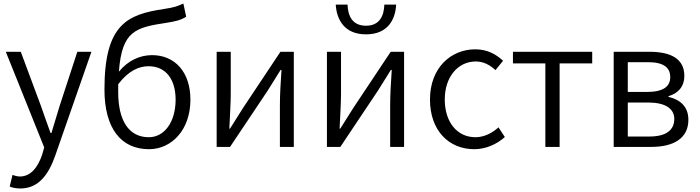

<svg xmlns="http://www.w3.org/2000/svg" viewBox="-20 -834 3973 1090"><path d="M96 236C201 236 257 153 293 51L499 -540H419L318 -231C303 -183 287 -128 272 -79H267C248 -129 230 -184 213 -231L98 -540H13L231 3L219 45C195 115 155 168 93 168C78 168 62 163 51 159L35 225C51 232 72 236 96 236Z M826 13C954 13 1061 -96 1061 -268C1061 -425 973 -521 843 -521C773 -521 705 -489 655 -427C672 -662 752 -678 928 -705C973 -712 1008 -720 1037 -739L1021 -814C988 -799 971 -792 911 -783C704 -752 573 -698 573 -326C573 -108 665 13 826 13ZM651 -356C710 -433 769 -458 823 -458C923 -458 977 -382 977 -268C977 -141 913 -55 825 -55C710 -55 651 -151 651 -311Z M1210 0H1286L1500 -320C1521 -353 1552 -403 1573 -437H1578C1573 -366 1569 -294 1569 -236V0H1648V-540H1572L1359 -220C1338 -187 1307 -137 1286 -104H1282C1285 -174 1290 -247 1290 -304V-540H1210Z M1836 0H1912L2126 -320C2147 -353 2178 -403 2199 -437H2204C2199 -366 2195 -294 2195 -236V0H2274V-540H2198L1985 -220C1964 -187 1933 -137 1912 -104H1908C1911 -174 1916 -247 1916 -304V-540H1836ZM2058 -639C2183 -639 2225 -725 2229 -808H2162C2160 -744 2135 -688 2058 -688C1980 -688 1955 -744 1953 -808H1886C1891 -725 1933 -639 2058 -639Z M2672 13C2737 13 2799 -14 2846 -56L2810 -111C2776 -80 2730 -55 2679 -55C2575 -55 2505 -141 2505 -269C2505 -398 2580 -485 2681 -485C2726 -485 2761 -465 2793 -436L2836 -489C2798 -524 2749 -554 2678 -554C2541 -554 2421 -450 2421 -269C2421 -91 2530 13 2672 13Z M3076 0H3157V-474H3342V-540H2892V-474H3076Z M3464 0H3677C3802 0 3888 -47 3888 -154C3888 -233 3836 -270 3775 -284V-288C3830 -304 3865 -342 3865 -404C3865 -501 3787 -540 3668 -540H3464ZM3544 -312V-481H3659C3748 -481 3785 -450 3785 -396C3785 -344 3747 -312 3653 -312ZM3544 -59V-252H3660C3757 -252 3808 -217 3808 -159C3808 -95 3761 -59 3667 -59Z"/></svg>

Font: Noto Sans KR DemiLight
Style: Regular
Weight: 350
Designer: Ryoko NISHIZUKA 西塚涼子 (kana, bopomofo & ideographs); Paul D. Hunt (Latin, Greek & Cyrillic); Sandoll Communications 산돌커뮤니
Foundry: Adobe
Version: Version 2.004;hotconv 1.0.118;makeotfexe 2.5.65603